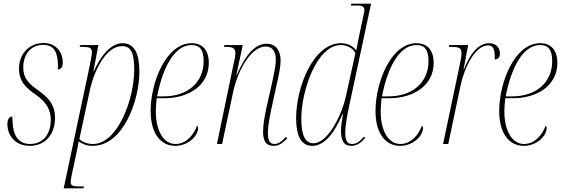

<svg xmlns="http://www.w3.org/2000/svg" viewBox="-20 -780 3052 1040"><path d="M141 10C228 10 278 -55 278 -142C278 -214 241 -252 188 -290C136 -327 106 -355 106 -414C106 -493 153 -537 214 -537C274 -537 292 -496 294 -430C294 -422 294 -413 293 -404C310 -404 320 -416 320 -441C320 -493 288 -547 215 -547C144 -547 83 -494 83 -408C83 -337 123 -302 177 -265C233 -224 255 -183 255 -132C255 -50 211 0 143 0C77 0 50 -50 48 -123C47 -131 47 -140 47 -149C34 -149 20 -139 20 -107C20 -54 56 10 141 10Z M467 -429 325 240H432L435 230H419C378 230 363 228 363 207C363 200 364 190 367 175L397 35C401 19 402 8 406 -14C426 0 449 10 482 10C648 10 735 -237 735 -391C735 -490 708 -546 644 -546C579 -546 525 -476 488 -394H486L513 -536H414L411 -526H424C462 -526 478 -523 478 -497C478 -484 473 -461 467 -429ZM483 0C446 0 420 -16 410 -27L466 -288C487 -390 552 -530 640 -530C687 -530 707 -500 707 -402C707 -244 618 0 483 0Z M929 10C1002 10 1053 -46 1053 -86C1053 -94 1050 -98 1048 -100C1028 -47 988 0 930 0C866 0 824 -72 824 -176C824 -204 828 -240 829 -248H871C1003 -248 1111 -318 1111 -439C1111 -507 1078 -546 1018 -546C879 -546 796 -333 796 -179C796 -56 851 10 929 10ZM867 -258H831C862 -416 925 -536 1018 -536C1062 -536 1083 -511 1083 -449C1083 -329 991 -258 867 -258Z M1462 10C1486 10 1506 1 1536 -31L1529 -39C1501 -7 1482 0 1466 0C1440 0 1431 -22 1431 -59C1431 -97 1440 -141 1449 -186L1480 -328C1490 -372 1500 -418 1500 -452C1500 -500 1479 -543 1424 -543C1366 -543 1314 -493 1262 -373H1260L1295 -536H1195L1193 -526H1205C1245 -526 1255 -517 1255 -489C1255 -477 1252 -462 1247 -442L1155 0H1183L1242 -278C1267 -399 1340 -528 1419 -528C1465 -528 1474 -485 1474 -457C1474 -421 1460 -364 1456 -342L1424 -200C1413 -149 1405 -104 1405 -67C1405 -16 1421 10 1462 10Z M1671 10C1724 10 1780 -33 1835 -162H1838C1832 -127 1827 -98 1827 -72C1827 -17 1843 10 1883 10C1914 10 1937 -8 1958 -33L1952 -40C1930 -14 1910 0 1887 0C1862 0 1850 -16 1850 -63C1850 -97 1861 -158 1870 -200L1990 -760H1883L1880 -750H1914C1943 -750 1954 -743 1954 -725C1954 -719 1952 -712 1950 -702L1927 -594C1923 -572 1915 -537 1910 -507C1891 -531 1864 -546 1827 -546C1678 -546 1584 -309 1584 -141C1584 -53 1606 10 1671 10ZM1677 -4C1637 -4 1612 -41 1612 -136C1612 -289 1696 -536 1826 -536C1858 -536 1891 -521 1905 -492L1852 -251C1833 -167 1760 -4 1677 -4Z M2147 10C2220 10 2271 -46 2271 -86C2271 -94 2268 -98 2266 -100C2246 -47 2206 0 2148 0C2084 0 2042 -72 2042 -176C2042 -204 2046 -240 2047 -248H2089C2221 -248 2329 -318 2329 -439C2329 -507 2296 -546 2236 -546C2097 -546 2014 -333 2014 -179C2014 -56 2069 10 2147 10ZM2085 -258H2049C2080 -416 2143 -536 2236 -536C2280 -536 2301 -511 2301 -449C2301 -329 2209 -258 2085 -258Z M2473 -442 2380 0H2408L2475 -318C2496 -415 2553 -534 2624 -534C2647 -534 2660 -520 2660 -472C2660 -467 2660 -463 2660 -458C2678 -458 2688 -471 2688 -489C2688 -516 2673 -546 2629 -546C2571 -546 2526 -488 2493 -405H2491L2516 -536H2413L2411 -526H2426C2463 -526 2480 -522 2480 -492C2480 -482 2478 -465 2473 -442Z M2817 10C2890 10 2941 -46 2941 -86C2941 -94 2938 -98 2936 -100C2916 -47 2876 0 2818 0C2754 0 2712 -72 2712 -176C2712 -204 2716 -240 2717 -248H2759C2891 -248 2999 -318 2999 -439C2999 -507 2966 -546 2906 -546C2767 -546 2684 -333 2684 -179C2684 -56 2739 10 2817 10ZM2755 -258H2719C2750 -416 2813 -536 2906 -536C2950 -536 2971 -511 2971 -449C2971 -329 2879 -258 2755 -258Z"/></svg>

Font: Noto Serif Display Condensed Thin
Style: Italic
Weight: 100
Width: 3
Italic angle: -12°
Designer: Monotype Design Team
Foundry: Monotype Imaging Inc.
Version: Version 2.009